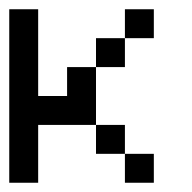

<svg xmlns="http://www.w3.org/2000/svg" viewBox="-20 -395 415 415"><path d="M0 -312.5V-375H62.5V-312.5ZM0 -250V-312.5H62.5V-250ZM0 -187.5V-250H62.5V-187.5ZM0 -125V-187.5H62.5V-125ZM0 -62.5V-125H62.5V-62.5ZM0 0V-62.5H62.5V0ZM62.5 -125V-187.5H125V-125ZM125 -125V-187.5H187.5V-125ZM125 -187.5V-250H187.5V-187.5ZM187.5 -250V-312.5H250V-250ZM250 -312.5V-375H312.5V-312.5ZM187.5 -62.5V-125H250V-62.5ZM250 0V-62.5H312.5V0Z"/></svg>

Font: AprilSans
Style: Regular
Weight: 400
Designer: typesprite
Version: Version 1.001;PS 001.001;hotconv 1.0.88;makeotf.lib2.5.64775